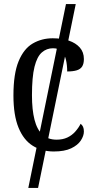

<svg xmlns="http://www.w3.org/2000/svg" viewBox="-20 -734 465 943"><path d="M119 189 304 -714H352L167 189ZM244 10Q186 10 141 -18Q96 -46 71 -107Q46 -168 46 -265Q46 -372 71.5 -433.5Q97 -495 141 -520.5Q185 -546 239 -546Q284 -546 318 -534.5Q352 -523 372 -500.5Q392 -478 392 -444Q392 -421 383.5 -407.5Q375 -394 356.5 -388.5Q338 -383 310 -383Q310 -414 304 -440Q298 -466 283 -481.5Q268 -497 240 -497Q209 -497 185.5 -476.5Q162 -456 149.5 -406Q137 -356 137 -266Q137 -195 149.5 -146Q162 -97 189 -72.5Q216 -48 258 -48Q288 -48 310.5 -58.5Q333 -69 349.5 -87.5Q366 -106 376 -126Q384 -120 388 -111Q392 -102 392 -88Q392 -67 377 -44Q362 -21 329.5 -5.5Q297 10 244 10Z"/></svg>

Font: Noto Serif Condensed
Style: Regular
Weight: 400
Width: 3
Designer: Monotype Design Team
Foundry: Monotype Imaging Inc.
Version: Version 2.015